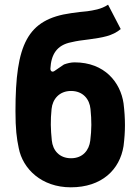

<svg xmlns="http://www.w3.org/2000/svg" viewBox="-20 -787 599 819"><path d="M282 12C414 12 491 -63 507 -164C511 -196 513 -225 513 -253C513 -283 511 -313 507 -346C494 -435 427 -521 298 -521C282 -521 267 -517 253 -512L212 -484C203 -478 195 -483 195 -494C198 -553 221 -595 285 -607C310 -613 328 -615 360 -619C417 -627 459 -633 495 -663L441 -767C411 -747 378 -743 352 -739C330 -737 311 -735 284 -731C96 -705 46 -598 46 -313C46 -237 51 -197 60 -155C77 -67 157 12 282 12ZM283 -112C233 -112 205 -146 201 -188C196 -236 195 -273 200 -322C204 -364 233 -399 283 -399C334 -399 362 -364 366 -322C371 -272 371 -236 365 -187C360 -147 334 -112 283 -112Z"/></svg>

Font: Finlandica
Style: Bold
Weight: 700
Designer: Niklas Ekholm, Juho Hiilivirta, Jaakko Suomalainen
Foundry: Helsinki Type Studio
Version: Version 2.000;Glyphs 3.2 (3202)